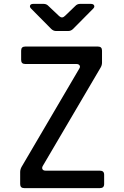

<svg xmlns="http://www.w3.org/2000/svg" viewBox="-20 -970 640 990"><path d="M105 0Q84 0 84 -21V-83Q84 -96 91 -109L388 -615Q395 -625 390.5 -632.5Q386 -640 374 -640H110Q89 -640 89 -661V-709Q89 -730 110 -730H485Q506 -730 506 -709V-647Q506 -634 499 -622L201 -115Q195 -105 199 -97.5Q203 -90 216 -90H495Q517 -90 517 -69V-21Q517 0 495 0ZM270 -810Q255 -810 244 -821L142 -924Q132 -933 135 -941.5Q138 -950 152 -950H205Q220 -950 230 -939L285 -887Q300 -873 315 -888L368 -939Q378 -950 393 -950H448Q462 -950 465.5 -941.5Q469 -933 459 -924L357 -821Q346 -810 331 -810Z"/></svg>

Font: Pitagon Sans Mono Medium
Style: Regular
Weight: 500
Monospace: yes
Designer: Travis Tran
Foundry: Pitagon
Version: Version 1.001; ttfautohint (v1.8.4.7-5d5b);gftools[0.9.26]